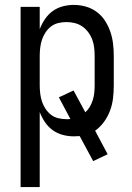

<svg xmlns="http://www.w3.org/2000/svg" viewBox="-20 -548 540 783"><path d="M64 215V-520H142V-429Q150 -450 163 -469.5Q176 -489 194.5 -502.5Q213 -516 235.5 -522Q258 -528 281 -528Q306 -528 330.5 -521Q355 -514 375 -499Q395 -484 408.5 -463Q422 -442 430 -418.5Q438 -395 441 -370Q444 -345 444 -320V-200Q444 -174 441 -148Q438 -122 429 -97.5Q420 -73 404.5 -51.5Q389 -30 368 -15L419 81L360 109L305 7Q299 7 293 7.5Q287 8 281 8Q258 8 235.5 2Q213 -4 194.5 -17.5Q176 -31 163 -50.5Q150 -70 142 -91V215ZM251 -62Q255 -62 259 -62Q263 -62 267 -63L220 -151L280 -179L328 -90Q339 -100 346.5 -113Q354 -126 358.5 -140.5Q363 -155 364.5 -170Q366 -185 366 -200V-320Q366 -337 364 -354Q362 -371 356 -387Q350 -403 339.5 -417Q329 -431 315 -440.5Q301 -450 284.5 -454Q268 -458 251 -458Q234 -458 217.5 -454Q201 -450 188 -440Q175 -430 165.5 -415.5Q156 -401 151 -385.5Q146 -370 144 -353.5Q142 -337 142 -320V-200Q142 -183 144 -166.5Q146 -150 151 -134.5Q156 -119 165.5 -104.5Q175 -90 188 -80Q201 -70 217.5 -66Q234 -62 251 -62Z"/></svg>

Font: Iosevka Algr
Style: Regular
Weight: 400
Monospace: yes
Designer: Belleve Invis
Foundry: Belleve Invis
Version: Version 26.0.2; ttfautohint (v1.8.3)